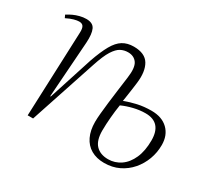

<svg xmlns="http://www.w3.org/2000/svg" viewBox="-112 -698 962 888"><g transform="rotate(30 369.0 -254.0)"><path d="M456 -278Q487 -290 521 -297.5Q555 -305 594 -305Q650 -305 682 -274Q714 -243 714 -191Q714 -151 700.5 -114.5Q687 -78 662 -49Q637 -20 602 -3Q567 14 523 14Q483 14 453.5 -3Q424 -20 408.5 -52.5Q393 -85 393 -130Q393 -148 395.5 -175Q398 -202 402 -236Q406 -270 411 -307Q416 -344 421 -382Q429 -439 413 -462Q397 -485 365 -485Q344 -485 326 -475.5Q308 -466 290.5 -438.5Q273 -411 254 -353L137 0H108L126 -452Q127 -475 120.5 -485Q114 -495 98 -495Q87 -495 70.5 -490.5Q54 -486 32 -475L25 -490Q39 -499 54 -506Q69 -513 86.5 -517.5Q104 -522 121 -522Q156 -522 167 -498.5Q178 -475 175 -427L154 -129H157L233 -365Q253 -422 272.5 -456.5Q292 -491 316.5 -506Q341 -521 375 -521Q435 -521 457 -484Q479 -447 471 -383Q469 -366 466.5 -348.5Q464 -331 461.5 -314Q459 -297 456 -278ZM454 -253Q451 -235 449 -217.5Q447 -200 445.5 -183Q444 -166 443 -148Q442 -130 442 -112Q442 -59 465.5 -34.5Q489 -10 531 -10Q567 -10 597 -30.5Q627 -51 644.5 -90.5Q662 -130 662 -186Q662 -233 640.5 -257Q619 -281 576 -281Q545 -281 512.5 -273Q480 -265 454 -253Z"/></g></svg>

Font: Literata 60pt ExtraLight
Style: Italic
Weight: 250
Italic angle: -2°
Designer: Latin by Veronika Burian and Jose Scaglione. Greek by Irene Vlachou. Cyrillic by Vera Evstafieva
Foundry: TypeTogether
Version: Version 3.103;gftools[0.9.29]